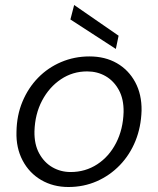

<svg xmlns="http://www.w3.org/2000/svg" viewBox="-20 -737 632 769"><path d="M254 12Q193 12 145 -16Q97 -44 70.5 -94.5Q44 -145 46 -209Q47 -275 70 -330Q93 -385 132.5 -425.5Q172 -466 225 -488.5Q278 -511 338 -511Q401 -511 448 -484Q495 -457 521.5 -408Q548 -359 547 -294Q545 -228 522.5 -172.5Q500 -117 460 -75.5Q420 -34 367.5 -11Q315 12 254 12ZM263 -48Q322 -48 369.5 -79Q417 -110 445 -164.5Q473 -219 475 -288Q476 -340 456 -376.5Q436 -413 403 -432Q370 -451 329 -451Q271 -451 224 -419.5Q177 -388 148.5 -334Q120 -280 118 -211Q117 -159 137 -122.5Q157 -86 190 -67Q223 -48 263 -48ZM444 -541 262 -659 277 -717 455 -594Z"/></svg>

Font: DM Sans 20pt Light
Style: Italic
Weight: 300
Italic angle: -10°
Version: Version 4.004;gftools[0.9.30]